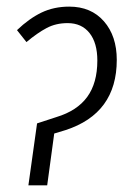

<svg xmlns="http://www.w3.org/2000/svg" viewBox="-20 -554 392 574"><path d="M64.9 0 90.8 -185.1 148.9 -204.1Q210.4 -222.7 240.7 -264.2Q271 -305.7 271 -373Q271 -425.8 247.6 -455.3Q224.1 -484.9 182.1 -484.9Q147 -484.9 119.4 -470.2Q91.8 -455.6 59.1 -428.2L30.8 -463.9Q66.9 -498.5 104 -516.4Q141.1 -534.2 187 -534.2Q252.4 -534.2 290.8 -490.2Q329.1 -446.3 329.1 -375Q329.1 -214.8 175.8 -165L142.1 -154.8L121.1 0Z"/></svg>

Font: Fira Sans Compressed Light
Style: Italic
Weight: 300
Width: 3
Italic angle: -8°
Designer: Carrois Corporate & Edenspiekermann AG
Foundry: Carrois Corporate GbR & Edenspiekermann AG
Version: Version 4.203;PS 004.203;hotconv 1.0.88;makeotf.lib2.5.64775